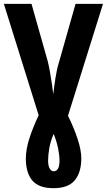

<svg xmlns="http://www.w3.org/2000/svg" viewBox="-20 -734 553 994"><path d="M256.8 240.2Q181.2 240.2 147.5 200.7Q113.8 161.1 113.8 86.9Q113.8 39.1 132.3 -18.3Q150.9 -75.7 180.2 -137.2L0 -713.9H143.1L227.1 -417Q232.9 -394.5 238.5 -362.5Q244.1 -330.6 248.8 -298.8Q253.4 -267.1 255.9 -246.1Q259.8 -282.7 267.1 -330.1Q274.4 -377.4 285.2 -411.1L371.1 -713.9H513.2L332 -134.8Q363.8 -70.3 382.3 -13.2Q400.9 43.9 400.9 85.9Q400.9 158.2 367.2 199.2Q333.5 240.2 256.8 240.2ZM257.8 152.8Q271.5 152.8 279.8 139.6Q288.1 126.5 288.1 98.1Q288.1 70.3 280.8 34.2Q273.4 -2 257.8 -41Q241.2 -2 235.1 33.9Q229 69.8 229 96.2Q229 125 237.5 138.9Q246.1 152.8 257.8 152.8Z"/></svg>

Font: Open Sans Condensed
Style: Bold
Weight: 700
Width: 3
Designer: Monotype Design Team
Foundry: Monotype Imaging Inc.
Version: Version 3.003; ttfautohint (v1.8.4)